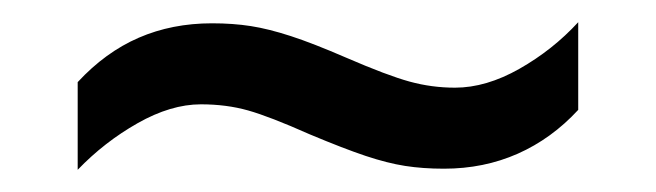

<svg xmlns="http://www.w3.org/2000/svg" viewBox="-20 -409 591 173"><path d="M50 -335Q75 -362 105 -375Q135 -388 171 -388Q190 -388 206 -385.5Q222 -383 242 -376.5Q262 -370 292 -357Q329 -341 349 -335.5Q369 -330 390 -330Q418 -330 448 -347Q478 -364 501 -389V-310Q477 -284 446.5 -270.5Q416 -257 380 -257Q361 -257 345 -259.5Q329 -262 309.5 -268.5Q290 -275 259 -288Q223 -304 203.5 -309.5Q184 -315 161 -315Q134 -315 104 -298Q74 -281 50 -256Z"/></svg>

Font: Noto Sans Gujarati
Style: Regular
Weight: 400
Designer: Jelle Bosma - Monotype Design Team, Universal Thirst
Foundry: Monotype Imaging Inc.
Version: Version 2.102